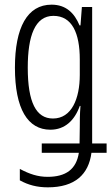

<svg xmlns="http://www.w3.org/2000/svg" viewBox="-20 -562 481 823"><path d="M201 -542C97 -542 44 -444 44 -272C44 -95 99 -6 196 -6C258 -6 300 -46 322 -108H325C322 -72 322 -43 322 -16L321 53H159V93H318C307 164 262 196 184 196C142 196 106 184 65 162V211C101 231 139 241 185 241C302 241 360 185 372 93H437V53H375V-532H331L325 -453H321C299 -506 263 -542 201 -542ZM209 -494C289 -494 322 -420 322 -307V-241C322 -139 287 -54 207 -54C135 -54 99 -123 99 -272C99 -408 130 -494 209 -494Z"/></svg>

Font: Noto Sans UI Condensed Light
Style: Regular
Weight: 300
Width: 3
Designer: Monotype Design Team
Foundry: Monotype Imaging Inc.
Version: Version 1.901